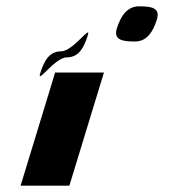

<svg xmlns="http://www.w3.org/2000/svg" viewBox="-20 -756 562 606"><path d="M173 -594C135 -594 119 -563 107 -525C95 -487 153 -575 191 -575C229 -575 245 -606 257 -644C269 -682 211 -594 173 -594ZM419 -736C381 -736 361 -705 349 -667C337 -629 368 -625 406 -625C444 -625 463 -656 475 -694C487 -732 457 -736 419 -736ZM154 -527H308L199 -170H45Z"/></svg>

Font: Drag You Down
Style: Regular
Weight: 400
Designer: Robert Jablonski
Foundry: Cannot Into Space Fonts
Version: Version 0.97